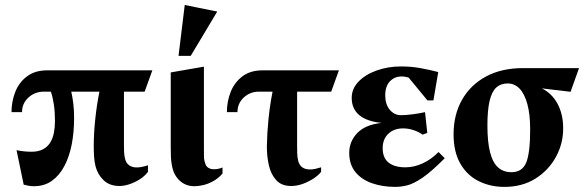

<svg xmlns="http://www.w3.org/2000/svg" viewBox="-20 -731 2334 767"><path d="M74.6 6.6 46.1 -131Q63.9 -127.5 78.3 -126.2Q92.7 -124.9 106.7 -124.9Q133.5 -124.9 151.7 -134.6Q169.9 -144.2 180.4 -161.2Q191 -178.2 195.3 -200.7Q199.6 -223.2 199.6 -247.9Q199.6 -282.6 195.2 -313.1Q190.7 -343.6 183.2 -364.9H155.9Q119.1 -364.9 93.6 -341.4Q68 -317.9 68 -283.1H26Q26 -325.4 40.9 -363.5Q55.7 -401.6 87.7 -425.8Q119.6 -450 168.6 -450H588.6L557.9 -364.9H475.2V-151.2Q475.2 -137.2 475.7 -124.2Q476.2 -111.1 479.2 -98.1Q483.2 -80.1 495.4 -71.1Q507.5 -62.1 526.5 -62.1Q536.5 -62.1 547.3 -64.4Q558.1 -66.6 571.1 -70.7V-44.6Q557.1 -26 536.6 -13.6Q516.1 -1.1 495.6 5.4Q475 12 457.5 12Q418.1 12 394.1 -10.8Q370.1 -33.5 361.4 -67.5Q356.9 -87 355.7 -106.7Q354.5 -126.4 354.5 -147.1Q354.5 -198.6 360.6 -255.8Q366.7 -313 377.2 -364.9H264.7Q269.7 -343.1 272.9 -316.9Q276 -290.6 276 -259.3Q276 -203.6 266.6 -154.5Q257.1 -105.4 237.2 -67.8Q217.4 -30.1 187.2 -8.6Q157 12.9 115.7 12.9Q104.4 12.9 94.2 11.1Q84.1 9.2 74.6 6.6Z M757.1 12.9Q722.5 12.9 699 -8.3Q675.5 -29.5 668 -63.3Q663.5 -84.3 662.8 -104.1Q662.1 -124 662.1 -143V-441.7L794.6 -464.7V-144.1Q794.6 -122.5 794.8 -106.5Q795 -90.5 799.9 -78.1Q802.6 -67.1 811.9 -61Q821.1 -54.9 834.6 -54.9Q844 -54.9 853.1 -56.9Q862.2 -59 868.9 -62V-37.4Q850.9 -17.5 830.2 -6.4Q809.6 4.6 790.5 8.7Q771.4 12.9 757.1 12.9ZM693.2 -507.9 718 -711 847.9 -684.9 741.9 -507.9Z M1142.9 12Q1105.1 12 1083.9 -10.9Q1062.6 -33.7 1054.2 -70.2Q1045.8 -106.6 1046.1 -147.1Q1046.9 -198.6 1052.6 -255.8Q1058.4 -313 1068.9 -364.9H1015.1Q978.9 -364.9 953.7 -341.4Q928.6 -317.9 928.6 -283.1H886.4Q886.4 -325.4 901.4 -363.5Q916.4 -401.6 948.1 -425.8Q979.9 -450 1028.9 -450H1333.9L1303.1 -364.9H1166.9V-145Q1166.9 -131 1167.4 -117Q1167.9 -103 1170.9 -90Q1174.9 -72 1187 -63Q1199.1 -54 1218.1 -54Q1228.1 -54 1238.9 -56.2Q1249.7 -58.5 1262.7 -62.6V-44.6Q1252.5 -31 1232.6 -17.9Q1212.7 -4.9 1189.4 3.6Q1166 12 1142.9 12Z M1559.1 15.6Q1507.5 15.6 1465.6 0.8Q1423.6 -14 1399.4 -44.2Q1375.1 -74.4 1375.1 -120.6Q1375.1 -166.1 1407.4 -199.6Q1439.6 -233.1 1504.4 -240.1Q1445.4 -245.9 1415.2 -271.1Q1385 -296.4 1385 -340.1Q1385 -376.8 1412.5 -405.2Q1440 -433.6 1485.1 -449.6Q1530.1 -465.6 1581.9 -465.6Q1622.6 -465.6 1660.6 -458.7Q1698.5 -451.9 1730.7 -443.1L1711.4 -330H1687.4L1612.9 -420.6Q1608.2 -422.6 1599.9 -424.1Q1591.6 -425.6 1584.6 -425.6Q1556.2 -425.6 1537.6 -406.1Q1518.9 -386.5 1518.9 -349.7Q1518.9 -314.5 1536.9 -292.7Q1555 -270.9 1581.7 -270.9Q1602.4 -270.9 1629.7 -274.6Q1657.1 -278.2 1677.9 -283L1686.9 -200L1668.1 -193.1Q1653.1 -204.1 1632.4 -211.1Q1611.6 -218.1 1590.1 -218.1Q1553.6 -218.1 1531.2 -196.6Q1508.7 -175.1 1508.7 -139.1Q1508.7 -99.9 1532.7 -81.2Q1556.6 -62.6 1599.1 -62.6Q1634 -62.6 1668 -78.1Q1702 -93.5 1731.9 -123.7L1756.6 -98.9Q1704.1 -46 1668.6 -21.6Q1633 2.7 1607.6 9.2Q1582.2 15.6 1559.1 15.6Z M1994.9 15.6Q1938.6 15.6 1892.3 -7.4Q1845.9 -30.4 1818.9 -77.4Q1791.9 -124.4 1791.9 -194.4Q1791.9 -272.4 1825.5 -332Q1859.1 -391.6 1921.1 -425.2Q1983.1 -458.9 2069 -458.9H2293.1L2259.3 -364.3L2144.9 -377.9Q2185.2 -357.3 2207 -316.9Q2228.7 -276.5 2229.6 -224.9Q2231.5 -162 2202.3 -106.9Q2173.1 -51.9 2119.9 -18.1Q2066.8 15.6 1994.9 15.6ZM2022.9 -43.1Q2066.5 -43.1 2082.2 -81.8Q2097.9 -120.5 2097.9 -214Q2097.9 -274.6 2086.6 -315.5Q2075.4 -356.4 2055.5 -377Q2035.6 -397.6 2008.1 -397.6Q1980.1 -397.6 1962.4 -381.3Q1944.6 -365 1935.9 -328.2Q1927.1 -291.4 1927.1 -229.4Q1927.1 -163.6 1937.9 -122.1Q1948.7 -80.6 1970 -61.9Q1991.2 -43.1 2022.9 -43.1Z"/></svg>

Font: Ancizar Serif Light
Style: Regular
Weight: 300
Designer: Cesar Puertas, Viviana Monsalve, Julian Moncada, Julian Prieto, Jose Castro, Felipe Aragon, Mariel Hernandez, Sara Alarc
Version: Version 8.100